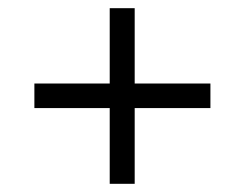

<svg xmlns="http://www.w3.org/2000/svg" viewBox="-20 -592 599 469"><path d="M248 -143V-328H64V-388H248V-572H309V-388H494V-328H309V-143Z"/></svg>

Font: Noto Serif Gujarati Medium
Style: Regular
Weight: 500
Version: Version 2.102